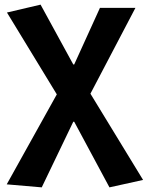

<svg xmlns="http://www.w3.org/2000/svg" viewBox="-20 -594 637 828"><path d="M160 214 296 -69H300L452 214L597 182L370 -190L564 -560H411L300 -316H296L155 -574L10 -540L225 -187L9 201Z"/></svg>

Font: Noto Sans Mono CJK TC
Style: Bold
Weight: 700
Designer: Ryoko NISHIZUKA 西塚涼子 (kana, bopomofo & ideographs); Paul D. Hunt (Latin, Greek & Cyrillic); Sandoll Communications 산돌커뮤니
Foundry: Adobe
Version: Version 2.004;hotconv 1.0.118;makeotfexe 2.5.65603